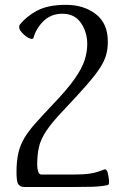

<svg xmlns="http://www.w3.org/2000/svg" viewBox="-20 -751 507 779"><path d="M79.1 7.8Q63 7.8 54.9 -2.7Q46.9 -13.2 46.9 -51.8Q46.9 -97.7 54.7 -130.9Q62.5 -164.1 79.8 -192.6Q97.2 -221.2 125.2 -252.4Q153.3 -283.7 193.4 -326.2Q252 -387.2 282.2 -430.2Q312.5 -473.1 323.2 -506.6Q334 -540 334 -572.3Q334 -620.6 308.3 -658Q282.7 -695.3 233.4 -695.3Q187.5 -695.3 157 -665.8Q126.5 -636.2 115.7 -597.2Q113.8 -590.8 101.8 -594.7Q89.8 -598.6 74.7 -612.8Q60.1 -627 58.3 -636.5Q56.6 -646 60.5 -650.9Q85.4 -683.1 129.6 -707.3Q173.8 -731.4 248 -731.4Q319.8 -731.4 368.7 -693.8Q417.5 -656.2 417.5 -582.5Q417.5 -553.7 410.9 -529.1Q404.3 -504.4 385.7 -475.6Q367.2 -446.8 331.5 -406Q295.9 -365.2 237.8 -303.7Q190.9 -254.9 168 -220.2Q145 -185.5 137.9 -153.8Q130.9 -122.1 130.9 -83Q130.9 -67.4 134.8 -55.2Q138.7 -43 147.5 -43H283.2Q319.8 -43 341.6 -46.1Q363.3 -49.3 377.4 -54.2Q391.6 -59.1 404.8 -64Q408.2 -64.9 412.6 -60.1Q417 -55.2 419.9 -36.6Q423.3 -16.6 422.4 -8.8Q421.4 -1 417 0Q388.2 5.9 354 6.8Q319.8 7.8 268.6 7.8Z"/></svg>

Font: Dai Banna SIL
Style: Regular
Weight: 400
Designer: Victor Gaultney
Foundry: SIL International
Version: Version 4.000